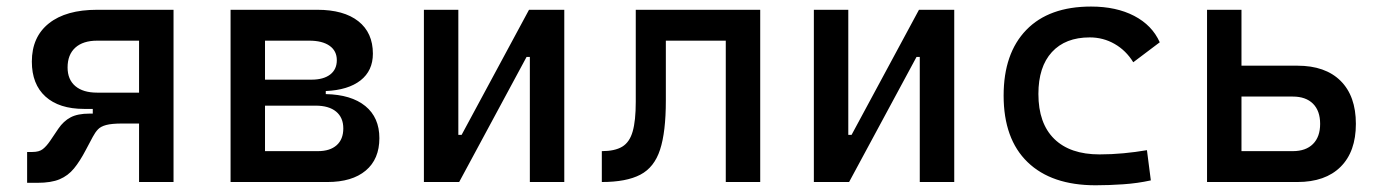

<svg xmlns="http://www.w3.org/2000/svg" viewBox="-20 -547 4142 577"><path d="M232.9 -219.7Q157.7 -219.7 116.7 -256.8Q75.7 -293.9 75.7 -361.8Q75.7 -436 127 -476.8Q178.2 -517.6 272 -517.6H501.5V0H397.9V-175.8H347.7Q315.9 -175.8 299.3 -171.4Q282.7 -167 274.4 -158.2Q266.1 -149.4 258.8 -135.7L237.8 -96.2Q220.2 -62.5 202.4 -40.8Q184.6 -19 159.2 -8.3Q133.8 2.4 92.3 2.4H61.5V-90.3H77.6Q97.7 -90.3 108.6 -98.9Q119.6 -107.4 130.9 -124L155.3 -160.2Q170.9 -183.1 192.1 -194.3Q213.4 -205.6 249 -205.6H258.8V-219.7ZM397.9 -268.6V-424.8H272Q229.5 -424.8 206.3 -403.8Q183.1 -382.8 183.1 -344.2Q183.1 -308.1 206.3 -288.3Q229.5 -268.6 272 -268.6Z M672.9 0V-517.6H933.6Q1013.2 -517.6 1056.9 -483.2Q1100.6 -448.7 1100.6 -385.7Q1100.6 -334.5 1063.5 -305.4Q1026.4 -276.4 959 -273.4V-264.2Q1035.6 -262.7 1077.9 -228.3Q1120.1 -193.8 1120.1 -131.8Q1120.1 -68.8 1079.1 -34.4Q1038.1 0 963.9 0ZM776.4 -92.8H935.5Q971.7 -92.8 991.7 -110.6Q1011.7 -128.4 1011.7 -161.1Q1011.7 -193.8 990 -211.7Q968.3 -229.5 928.7 -229.5H776.4ZM776.4 -307.6H916Q952.1 -307.6 972.2 -323Q992.2 -338.4 992.2 -366.2Q992.2 -394 970.5 -409.4Q948.7 -424.8 909.2 -424.8H776.4Z M1253.9 0V-517.6H1357.4V-141.6H1367.2L1569.8 -517.6H1675.8V0H1572.3V-376H1562.5L1359.9 0Z M1788.6 0V-92.8Q1827.6 -92.8 1849.9 -106.2Q1872.1 -119.6 1881.3 -151.9Q1890.6 -184.1 1890.6 -241.2V-517.6H2264.6V0H2161.1V-424.8H1981V-244.6Q1981 -150.4 1963.6 -97.2Q1946.3 -43.9 1904.3 -22Q1862.3 0 1788.6 0Z M2425.8 0V-517.6H2529.3V-141.6H2539.1L2741.7 -517.6H2847.7V0H2744.1V-376H2734.4L2531.7 0Z M3272.5 9.8Q3140.1 9.8 3068.1 -59.8Q2996.1 -129.4 2996.1 -259.8Q2996.1 -386.7 3064.2 -457Q3132.3 -527.3 3258.8 -527.3Q3334.5 -527.3 3388.4 -499.3Q3442.4 -471.2 3465.3 -419.9L3385.7 -359.9Q3363.8 -395.5 3329.6 -415Q3295.4 -434.6 3254.9 -434.6Q3181.6 -434.6 3141.1 -390.4Q3100.6 -346.2 3100.6 -264.6Q3100.6 -176.3 3148.2 -129.6Q3195.8 -83 3284.2 -83Q3320.3 -83 3356.4 -86.4Q3392.6 -89.8 3426.8 -95.7L3438.5 -4.9Q3398.4 3.9 3355.7 6.8Q3313 9.8 3272.5 9.8Z M3607.4 0V-517.6H3710.9V-349.6H3878.9Q3962.9 -349.6 4008.8 -304Q4054.7 -258.3 4054.7 -174.8Q4054.7 -91.3 4008.8 -45.7Q3962.9 0 3878.9 0ZM3710.9 -92.8H3865.2Q3904.3 -92.8 3925.8 -114.3Q3947.3 -135.7 3947.3 -174.8Q3947.3 -213.9 3925.8 -235.4Q3904.3 -256.8 3865.2 -256.8H3710.9Z"/></svg>

Font: CaskaydiaCove NFP
Style: Regular
Weight: 400
Designer: Aaron Bell
Foundry: Saja Typeworks
Version: Version 2111.001; VTT 6.35;Nerd Fonts 3.1.1